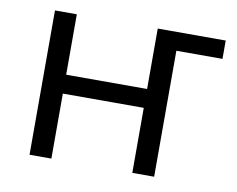

<svg xmlns="http://www.w3.org/2000/svg" viewBox="-64 -618 864 701"><g transform="rotate(10 368.0 -267.5)"><path d="M167 -535V-311H467V-535H719V-467H548V0H467V-241H167V0H86V-535Z"/></g></svg>

Font: Stephens Clock
Style: Regular
Weight: 400
Designer: Peter Wiegel (catfonts.de) with slight modifications by DT1.org
Version: Version 0.9.1